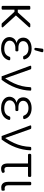

<svg xmlns="http://www.w3.org/2000/svg" viewBox="1340 -2148 818 3538"><g transform="rotate(90 1749.0 -379.0)"><path d="M88.1 -20.2V-508.2Q88.1 -516.7 93.9 -522.5Q99.8 -528.4 108.3 -528.4H138.5Q146.7 -528.4 152.7 -522.5Q158.7 -516.7 158.7 -508.2V-297.6H208.5L409.4 -520.2Q413 -524.1 418 -526.3Q422.9 -528.4 428.3 -528.4H469.1Q475.9 -528.4 480.1 -523.8Q484.4 -519.2 484.4 -513.1Q484.4 -507.8 480.5 -503.2L264.2 -262.8L481.2 -25.2Q485.1 -21.3 485.1 -15.3Q485.1 -9.2 480.8 -4.6Q476.6 0 470.2 0H425.1Q414.1 0 406.6 -8.2L197.4 -236.2L158.7 -236.5V-20.2Q158.7 -11.7 152.7 -5.9Q146.7 0 138.5 0H108.3Q99.8 0 93.9 -5.9Q88.1 -11.7 88.1 -20.2Z M764.2 -9.6Q717 -29.1 689.6 -63.9Q663 -99.1 663 -144.9Q663 -185 687.5 -221.2Q712 -258.2 771.3 -275.6Q715.2 -290.8 694.2 -324.6Q673.3 -357.6 673.3 -396.3Q673.3 -469.1 728.7 -510.7Q783.4 -552.6 872.9 -552.6Q959.9 -552.6 1013.8 -511.7Q1058.2 -479 1073.9 -422.9Q1074.6 -420.8 1074.6 -417.3Q1074.6 -408.7 1068.5 -402.7Q1062.5 -396.7 1054 -396.7H1029.1Q1022.4 -396.7 1016.9 -400.6Q1011.4 -404.5 1009.2 -410.9Q996.8 -447.8 966.6 -469.1Q931.1 -494.7 872.9 -494.7Q811.8 -494.7 774.9 -468Q737.9 -441.1 737.9 -396Q737.9 -356.2 769.9 -332.7Q801.5 -308.9 865.1 -308.9H905.5Q914.4 -308.9 920.5 -302.9Q926.5 -296.9 926.5 -288.4V-273.8Q926.5 -265.3 920.5 -259.2Q914.4 -253.2 905.5 -253.2H865.1Q804.7 -253.2 767 -223Q729.4 -193.9 729.4 -148.8Q729.4 -103.3 769.5 -76Q810.4 -48.7 877.1 -48.7Q943.9 -48.7 980.5 -77.4Q1011.7 -101.6 1025.2 -144.9Q1027.3 -151.3 1032.8 -155.4Q1038.4 -159.4 1045.1 -159.4H1070Q1078.8 -159.4 1084.9 -153.2Q1090.9 -147 1090.9 -138.5Q1090.9 -137.1 1090.2 -133.5Q1074.6 -74.6 1027 -36.6Q968.8 9.9 874.3 9.9Q811.1 9.9 764.2 -9.6ZM876.8 -750.4Q877.8 -758.2 883.7 -763.3Q889.6 -768.5 897.4 -768.5H921.9Q930.4 -768.5 936.4 -762.4Q942.5 -756.4 942.5 -747.9Q942.5 -744.3 941.8 -742.2L907 -618.6Q905.2 -611.9 899.7 -607.6Q894.2 -603.3 887.1 -603.3H882.1Q872.5 -603.3 866.3 -610.4Q860.1 -617.5 861.5 -626.8Z M1190.7 -532.7Q1190.7 -538.7 1194.8 -542.1Q1198.9 -545.5 1206.3 -545.5H1238.3Q1246.1 -545.5 1251.1 -542.1Q1256 -538.7 1258.5 -531.2L1422.2 -69.2H1426.8Q1481.5 -152.7 1515.4 -227.8Q1549.4 -302.9 1566.2 -375.5Q1583.1 -448.2 1586.6 -528.1Q1587.7 -545.5 1604.8 -545.5H1632.5Q1641 -545.5 1645.8 -540.8Q1650.6 -536.2 1650.2 -527.7Q1645.2 -391.3 1595.2 -258Q1545.1 -124.6 1451.3 0H1386.4L1192.1 -524.9Q1190.7 -528.8 1190.7 -532.7Z M1864 -9.6Q1816.8 -29.1 1789.4 -63.9Q1762.8 -99.1 1762.8 -144.9Q1762.8 -185 1787.3 -221.2Q1811.8 -258.2 1871.1 -275.6Q1815 -290.8 1794 -324.6Q1773.1 -357.6 1773.1 -396.3Q1773.1 -469.1 1828.5 -510.7Q1883.2 -552.6 1972.7 -552.6Q2059.7 -552.6 2113.6 -511.7Q2158 -479 2173.7 -422.9Q2174.4 -420.8 2174.4 -417.3Q2174.4 -408.7 2168.3 -402.7Q2162.3 -396.7 2153.8 -396.7H2128.9Q2122.2 -396.7 2116.7 -400.6Q2111.2 -404.5 2109 -410.9Q2096.6 -447.8 2066.4 -469.1Q2030.9 -494.7 1972.7 -494.7Q1911.6 -494.7 1874.6 -468Q1837.7 -441.1 1837.7 -396Q1837.7 -356.2 1869.7 -332.7Q1901.3 -308.9 1964.8 -308.9H2005.3Q2014.2 -308.9 2020.2 -302.9Q2026.3 -296.9 2026.3 -288.4V-273.8Q2026.3 -265.3 2020.2 -259.2Q2014.2 -253.2 2005.3 -253.2H1964.8Q1904.5 -253.2 1866.8 -223Q1829.2 -193.9 1829.2 -148.8Q1829.2 -103.3 1869.3 -76Q1910.2 -48.7 1976.9 -48.7Q2043.7 -48.7 2080.3 -77.4Q2111.5 -101.6 2125 -144.9Q2127.1 -151.3 2132.6 -155.4Q2138.1 -159.4 2144.9 -159.4H2169.7Q2178.6 -159.4 2184.7 -153.2Q2190.7 -147 2190.7 -138.5Q2190.7 -137.1 2190 -133.5Q2174.4 -74.6 2126.8 -36.6Q2068.5 9.9 1974.1 9.9Q1910.9 9.9 1864 -9.6Z M2290.5 -532.7Q2290.5 -538.7 2294.6 -542.1Q2298.7 -545.5 2306.1 -545.5H2338.1Q2345.9 -545.5 2350.9 -542.1Q2355.8 -538.7 2358.3 -531.2L2522 -69.2H2526.6Q2581.3 -152.7 2615.2 -227.8Q2649.1 -302.9 2666 -375.5Q2682.9 -448.2 2686.4 -528.1Q2687.5 -545.5 2704.5 -545.5H2732.2Q2740.8 -545.5 2745.6 -540.8Q2750.4 -536.2 2750 -527.7Q2745 -391.3 2695 -258Q2644.9 -124.6 2551.1 0H2486.2L2291.9 -524.9Q2290.5 -528.8 2290.5 -532.7Z M2992.2 -115.1V-485.8H2836.3Q2827.1 -485.8 2820.8 -492Q2814.6 -498.2 2814.6 -507.5V-523.8Q2814.6 -533 2820.8 -539.2Q2827.1 -545.5 2836.3 -545.5H3219.1Q3228.3 -545.5 3234.6 -539.2Q3240.8 -533 3240.8 -523.8V-507.5Q3240.8 -498.2 3234.6 -492Q3228.3 -485.8 3219.1 -485.8H3055.8V-115.4Q3055.8 -85.9 3063.2 -72.4Q3069.6 -59.7 3080.4 -55.4Q3091.3 -51.1 3106.2 -51.1Q3118.3 -51.1 3130 -55Q3134.6 -56.8 3140.6 -56.8Q3147.7 -56.8 3153.1 -53.1Q3158.4 -49.4 3160.9 -42.3L3164.8 -30.2Q3165.8 -27 3165.8 -24.1Q3165.8 -18.5 3162.6 -13.5Q3159.4 -8.5 3153.4 -5Q3137.8 3.2 3122.2 6.4Q3106.5 9.6 3088.8 9.6Q3040.5 9.6 3016.3 -20.4Q2992.2 -50.4 2992.2 -115.1Z M3432.2 7.1Q3459.9 7.1 3481.5 2.8Q3486.9 1.4 3490.2 -2.7Q3493.6 -6.7 3493.6 -12.4L3492.9 -43Q3492.5 -50.1 3487.2 -54.3Q3481.9 -58.6 3475.1 -57.5Q3463.4 -55.4 3452.1 -55.4Q3427.2 -55.4 3410.5 -70.3Q3394.2 -84.9 3394.2 -118.3V-524.9Q3394.2 -533.4 3388.1 -539.4Q3382.1 -545.5 3373.6 -545.5H3351.6Q3343 -545.5 3336.8 -539.4Q3330.6 -533.4 3330.6 -524.9V-118.3Q3330.6 -55 3358.3 -24.1Q3386 7.1 3432.2 7.1Z"/></g></svg>

Font: DeltaSans Light
Style: Regular
Weight: 300
Designer: Rasmus Andersson
Foundry: rsms
Version: Version 3.012